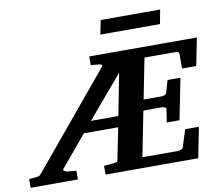

<svg xmlns="http://www.w3.org/2000/svg" viewBox="-143 -971 1248 1081"><g transform="rotate(-10 481.0 -431.0)"><path d="M-53.2 0V-49.8L-5.9 -54.2Q2.9 -55.2 6.8 -58.1Q10.7 -61 20 -71.8L460 -601.1Q465.3 -606.9 460.9 -611.8Q456.5 -616.7 445.8 -617.2L399.9 -621.1V-670.9H1015.1L983.9 -513.2H902.8V-598.1Q902.8 -605.5 895.5 -608.2Q888.2 -610.8 879.9 -610.8H705.1L659.2 -378.9H763.2Q770.5 -378.9 779.8 -382.6Q789.1 -386.2 791 -394L811 -463.9H884.8L837.9 -229H765.1L776.9 -304.2Q777.8 -310.1 769.8 -314Q761.7 -317.9 753.9 -317.9H647L596.2 -60.1H800.8Q807.6 -60.1 817.4 -64Q827.1 -67.9 829.1 -74.2L860.8 -173.8H939L904.8 0H375V-49.8L433.1 -55.2Q447.3 -56.6 450.2 -59.1Q453.1 -61.5 455.1 -70.8L491.2 -250H294.9L146 -71.8Q141.1 -66.4 149.9 -60.8Q158.7 -55.2 160.2 -55.2L216.8 -49.8V0ZM346.2 -312H502.9L549.8 -551.8ZM838.9 -861.8 823.7 -781.2H482.9L499 -861.8Z"/></g></svg>

Font: Charis
Style: Bold Italic
Weight: 700
Italic angle: -11°
Designer: Walt Agee, Miriam Martin, Annie Olsen, Victor Gaultney, Lorna Priest, Alan Ward, Bob Hallissy, Martin Hosken, Sharon Cor
Foundry: SIL Global
Version: Version 7.000